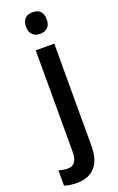

<svg xmlns="http://www.w3.org/2000/svg" viewBox="-226 -795 666 1081"><g transform="rotate(-20 107.0 -254.5)"><path d="M65 -684C65 -640 90 -620 128 -620C164 -620 189 -640 189 -684C189 -729 165 -749 128 -749C89 -749 65 -729 65 -684ZM33 240C135 240 182 178 182 71V-541H71V65C71 125 49 146 13 146C-6 146 -22 143 -40 137V229C-20 236 6 240 33 240Z"/></g></svg>

Font: Noto Sans UI SemiCondensed Medium
Style: Regular
Weight: 500
Width: 4
Designer: Monotype Design Team
Foundry: Monotype Imaging Inc.
Version: Version 1.901